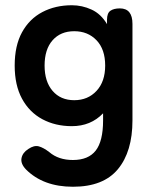

<svg xmlns="http://www.w3.org/2000/svg" viewBox="-20 -513 587 732"><path d="M258 199Q145 199 79 133Q58 111 62 90Q66 69 88 55Q110 40 128 45Q146 50 168 67Q203 97 258 97Q317 97 345 61Q373 25 373 -54V-81Q326 -32 254 -32Q191 -32 141.5 -58.5Q92 -85 64 -136.5Q36 -188 36 -263Q36 -339 64 -390Q92 -441 141.5 -467Q191 -493 254 -493Q293 -493 329 -476.5Q365 -460 388 -421V-438Q388 -463 401 -472Q414 -481 437 -481Q485 -481 485 -422V-54Q485 65 429.5 132Q374 199 258 199ZM263 -131Q315 -131 348 -166.5Q381 -202 381 -263Q381 -325 348 -359.5Q315 -394 263 -394Q211 -394 180.5 -359.5Q150 -325 150 -263Q150 -202 180.5 -166.5Q211 -131 263 -131Z"/></svg>

Font: Zen Maru Gothic
Style: Bold
Weight: 700
Designer: Yoshimichi Ohira
Foundry: Positype
Version: Version 1.001